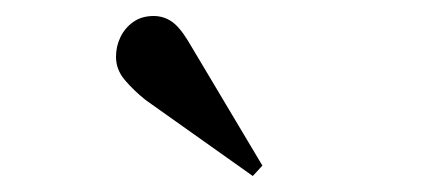

<svg xmlns="http://www.w3.org/2000/svg" viewBox="-20 -802 540 240"><path d="M296 -582 162 -677Q147 -689 136 -702Q125 -715 125 -731Q125 -744 130.5 -755.5Q136 -767 146.5 -774.5Q157 -782 172 -782Q184 -782 194 -775.5Q204 -769 215 -751L308 -595Z"/></svg>

Font: Literata 60pt Medium
Style: Regular
Weight: 500
Designer: Latin by Veronika Burian and Jose Scaglione. Greek by Irene Vlachou. Cyrillic by Vera Evstafieva.
Foundry: TypeTogether
Version: Version 3.103;gftools[0.9.29]